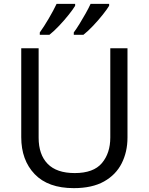

<svg xmlns="http://www.w3.org/2000/svg" viewBox="-20 -964 771 994"><path d="M640 -252Q640 -178 610 -118.5Q580 -59 518.5 -24.5Q457 10 362 10Q229 10 159.5 -62.5Q90 -135 90 -254V-714H180V-251Q180 -164 226.5 -116Q273 -68 367 -68Q464 -68 507.5 -119.5Q551 -171 551 -252V-714H640ZM545 -934Q535 -917 512 -888Q489 -859 462 -830.5Q435 -802 412 -784H362V-796Q376 -815 392 -841Q408 -867 423.5 -894.5Q439 -922 449 -944H545ZM369 -934Q359 -917 336 -888Q313 -859 286 -830.5Q259 -802 236 -784H186V-796Q207 -825 232 -867.5Q257 -910 273 -944H369Z"/></svg>

Font: Noto Sans Grantha
Style: Regular
Weight: 400
Designer: Monotype Design Team
Foundry: Monotype Imaging Inc.
Version: Version 2.003; ttfautohint (v1.8.4.7-5d5b)